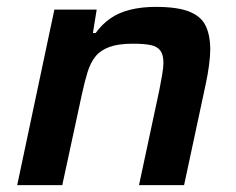

<svg xmlns="http://www.w3.org/2000/svg" viewBox="-20 -538 686 558"><path d="M30 0 138 -510H261L250 -442H258Q276 -467 300 -484Q324 -501 357.5 -509.5Q391 -518 433 -518Q495 -518 529.5 -504.5Q564 -491 577.5 -463.5Q591 -436 591 -394Q591 -375 587.5 -348.5Q584 -322 578 -294L515 0H384L443 -276Q447 -296 451 -319Q455 -342 455 -355Q455 -379 446 -391Q437 -403 418 -407Q399 -411 366 -411Q324 -411 298 -401.5Q272 -392 257.5 -374Q243 -356 234.5 -328.5Q226 -301 218 -264L161 0Z"/></svg>

Font: Saira SemiExpanded SemiBold
Style: Italic
Weight: 600
Width: 6
Italic angle: -12°
Designer: Hector Gatti with collaboration of the Omnibus-Type team
Foundry: Omnibus-Type
Version: Version 1.101